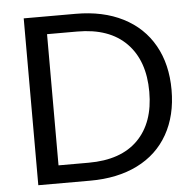

<svg xmlns="http://www.w3.org/2000/svg" viewBox="-51 -748 808 799"><g transform="rotate(-5 353.5 -348.5)"><path d="M664 -347Q664 -240 619.5 -161.5Q575 -83 491.5 -41.5Q408 0 294 0H77V-697H294Q408 -697 491.5 -654.5Q575 -612 619.5 -533Q664 -454 664 -347ZM571 -347Q571 -477 499.5 -550Q428 -623 294 -623H168V-75H294Q429 -75 500 -146.5Q571 -218 571 -347Z"/></g></svg>

Font: Poppins A&M
Style: Regular-A&M
Weight: 400
Designer: Ninad Kale (Devanagari), Jonny Pinhorn (Latin)
Foundry: Indian Type Foundry
Version: 4.004